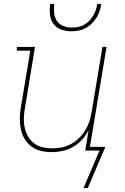

<svg xmlns="http://www.w3.org/2000/svg" viewBox="-20 -770 640 982"><path d="M345 -610Q318 -610 293 -619Q268 -628 253 -648.5Q238 -669 235.5 -696Q233 -723 237 -750H258Q255 -727 257 -704Q259 -681 271 -663Q283 -645 304 -637Q325 -629 348 -629Q364 -629 379.5 -632Q395 -635 409.5 -643Q424 -651 436 -663Q448 -675 456.5 -689.5Q465 -704 470 -719Q475 -734 477 -750H498Q495 -731 489.5 -713.5Q484 -696 473.5 -679.5Q463 -663 449 -649Q435 -635 417.5 -626Q400 -617 381.5 -613.5Q363 -610 345 -610ZM429 192H407L489 0H416L433 -104Q420 -78 399.5 -55.5Q379 -33 353.5 -18.5Q328 -4 300 2Q272 8 245 8Q216 8 189 1.5Q162 -5 140.5 -21Q119 -37 105.5 -60.5Q92 -84 86.5 -111Q81 -138 81.5 -166.5Q82 -195 87 -223L135 -511H66V-530H159L108 -220Q103 -195 102 -169Q101 -143 106 -119Q111 -95 122.5 -74Q134 -53 153 -38Q172 -23 196.5 -17Q221 -11 246 -11Q270 -11 295 -16Q320 -21 342.5 -33Q365 -45 384 -63.5Q403 -82 416.5 -104.5Q430 -127 437.5 -150.5Q445 -174 449 -199L504 -530H525L440 -19H519Z"/></svg>

Font: Iosevka Slab Thin Extended
Style: Italic
Weight: 100
Width: 7
Italic angle: -9°
Monospace: yes
Designer: Belleve Invis
Foundry: Belleve Invis
Version: Version 11.1.0; ttfautohint (v1.8.3)